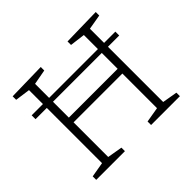

<svg xmlns="http://www.w3.org/2000/svg" viewBox="-155 -908 1121 1121"><g transform="rotate(-45 405.0 -347.5)"><path d="M751 -695V-666L658 -650V-533H751V-501H658V-45L751 -29V0H513V-29L607 -45V-331H204V-45L297 -29V0H60V-29L153 -45V-501H60V-533H153V-648L60 -661V-690L297 -695V-666L204 -649V-533H607V-649L513 -661V-690ZM204 -370H607V-501H204Z"/></g></svg>

Font: Bitter Pro Light
Style: Regular
Weight: 300
Designer: Sol Matas, and Bitter project Authors
Foundry: Sol Matas
Version: Version 1.010